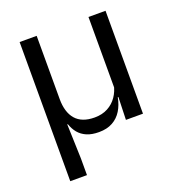

<svg xmlns="http://www.w3.org/2000/svg" viewBox="-122 -586 784 856"><g transform="rotate(-20 270.0 -158.0)"><path d="M392.8 -488.2H473.7V0H392.8L396.4 -117.2L392.8 -121.9ZM147 -488.2V-187.8Q147 -157.3 154.2 -133.2Q161.4 -109 176 -92Q190.6 -75 213.1 -66.3Q235.6 -57.6 266.3 -57.6Q302.1 -57.6 329 -72.1Q355.9 -86.5 372.9 -111.5Q390 -136.4 396 -167.6L410.4 -107.4H393.2Q386.8 -72.7 370.4 -46.1Q354 -19.4 327.1 -4.6Q300.3 10.3 262.1 10.3Q228.3 10.3 204.6 0.2Q181 -10 166 -28.1Q151.1 -46.2 142.9 -70.5L140.1 -70.4L145.4 92.4V172H66.1V-488.2Z"/></g></svg>

Font: Anek Kannada Medium
Style: Regular
Weight: 500
Designer: Vaishnavi Murthy, Maithili Shingre (Kannada) & Yesha Goshar (Latin)
Foundry: Ek Type
Version: Version 1.003